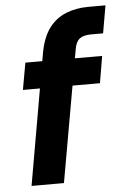

<svg xmlns="http://www.w3.org/2000/svg" viewBox="-52 -759 522 797"><g transform="rotate(-5 209.0 -360.0)"><path d="M47 0 143 -549Q155 -612 183 -649Q211 -686 253 -703Q295 -720 348 -720H418L398 -605H348Q316 -605 300 -592.5Q284 -580 279 -549L182 0ZM46 -400 66 -512H386L367 -400Z"/></g></svg>

Font: DM Sans 12pt
Style: Bold Italic
Weight: 700
Italic angle: -10°
Version: Version 4.004;gftools[0.9.30]